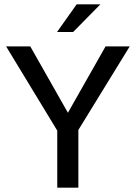

<svg xmlns="http://www.w3.org/2000/svg" viewBox="-20 -862 624 882"><path d="M8 0ZM243 -262 8 -649H119L292 -344L465 -649H576L340 -265V0H243ZM332 -842H441L316 -715H242Z"/></svg>

Font: Play
Style: Regular
Weight: 400
Designer: Jonas Hecksher (Cyrillic expansion: Cyreal)
Foundry: Jonas Hecksher, Playtype, e-types AS
Version: Version 2.101; ttfautohint (v1.5.65-e2d9)